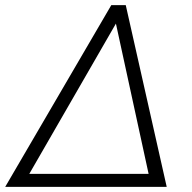

<svg xmlns="http://www.w3.org/2000/svg" viewBox="-52 -731 752 751"><path d="M439.9 -710.9 600.1 0H-31.7L383.3 -710.9ZM62.5 -50.8H529.3L401.4 -638.7Z"/></svg>

Font: Roboto Light
Style: Italic
Weight: 300
Italic angle: -12°
Designer: Google
Version: Version 2.134; 2016; ttfautohint (v1.6)